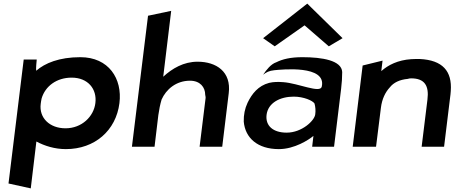

<svg xmlns="http://www.w3.org/2000/svg" viewBox="-20 -811 2522 1061"><path d="M640 -241C657 -376 581 -495 424 -495C307 -495 228 -462 180 -420C178 -435 182 -470 183 -482H111L27 203L150 230L181 -29C226 -5 282 13 344 13C504 13 621 -90 640 -241ZM205 -237C206 -247 208 -257 210 -267C230 -335 293 -382 376 -382C466 -382 517 -319 507 -241C498 -167 432 -102 342 -102C255 -102 195 -159 205 -237Z M1208 0 1244 -296C1259 -415 1175 -470 1072 -470C995 -470 932 -433 882 -387L926 -751L798 -724L709 0H834L855 -175C859 -205 865 -234 873 -261C898 -317 953 -365 1030 -365C1086 -365 1114 -329 1114 -287C1115 -281 1117 -274 1116 -268L1083 0Z M1507 -467C1477 -457 1452 -425 1434 -398C1452 -412 1467 -420 1496 -423C1536 -427 1786 -453 1758 -332C1749 -294 1629 -351 1545 -357C1515 -359 1493 -359 1467 -353C1407 -337 1372 -293 1348 -243C1333 -211 1326 -176 1327 -139C1335 -48 1404 13 1521 13C1608 13 1687 -39 1712 -60L1705 0H1826L1865 -320C1869 -353 1871 -383 1871 -413C1868 -477 1761 -495 1651 -495C1585 -495 1541 -484 1507 -467ZM1564 -78C1490 -78 1446 -115 1453 -176C1461 -243 1528 -277 1603 -277C1658 -277 1708 -255 1718 -239C1723 -221 1725 -200 1722 -179C1718 -144 1648 -78 1564 -78ZM1434 -600 1498 -555 1663 -671 1797 -555 1873 -600 1678 -791Z M2434 0 2467 -270C2469 -283 2470 -295 2471 -308C2479 -418 2426 -479 2299 -485C2284 -485 2267 -485 2252 -484C2179 -479 2125 -452 2087 -418L2094 -476L1984 -449L1929 0H2058L2085 -216C2091 -264 2109 -301 2134 -328C2155 -355 2189 -371 2233 -375C2239 -377 2245 -378 2252 -378C2326 -378 2352 -338 2342 -260L2310 0Z"/></svg>

Font: Bluebird
Style: ExtObl
Weight: 400
Designer: Jasper
Foundry: Cannot Into Space Fonts
Version: Version 0.98